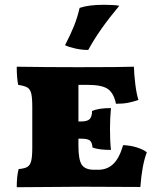

<svg xmlns="http://www.w3.org/2000/svg" viewBox="-20 -781 669 803"><path d="M594 -144Q574 -92 567 1L330 0L50 2Q50 -45 58 -74Q83 -76 94.5 -83Q106 -90 110.5 -108Q115 -126 115 -164V-333Q115 -373 110.5 -390.5Q106 -408 94.5 -415Q83 -422 56 -426Q50 -456 50 -502Q168 -500 307 -500Q487 -500 540 -502Q541 -468 546 -428Q551 -388 559 -363Q536 -355 515 -351Q494 -347 465 -347Q456 -391 431.5 -408.5Q407 -426 348 -426H308V-273H319Q346 -273 355.5 -283.5Q365 -294 365 -317Q393 -329 444 -329Q440 -285 440 -241Q440 -190 444 -154Q393 -154 367 -164Q365 -187 355 -194Q345 -201 319 -201H308V-171Q308 -113 322 -92Q336 -71 374 -71H391Q428 -71 453.5 -95Q479 -119 495 -174Q526 -173 553.5 -164Q581 -155 594 -144ZM252 -592Q276 -638 290 -673.5Q304 -709 313 -748Q351 -761 415 -761Q455 -761 479 -757Q395 -657 349 -572Q323 -572 295.5 -578Q268 -584 252 -592Z"/></svg>

Font: Vollkorn SC Black
Style: Regular
Weight: 900
Designer: Friedrich Althausen
Foundry: Friedrich Althausen
Version: Version 4.015